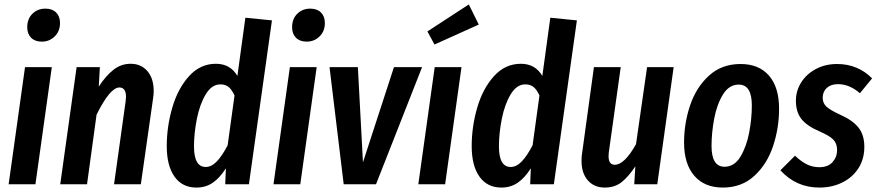

<svg xmlns="http://www.w3.org/2000/svg" viewBox="-20 -832 3963 867"><path d="M214 -529 140 0H19L93 -529ZM103 -709Q103 -747 126.5 -770Q150 -793 185 -793Q216 -793 233.5 -775.5Q251 -758 251 -728Q251 -691 227 -667.5Q203 -644 169 -644Q138 -644 120.5 -661.5Q103 -679 103 -709Z M674 -421Q674 -404 671 -386L616 0H495L547 -372Q549 -388 549 -394Q549 -437 519 -437Q477 -437 416 -314L373 0H252L326 -529H431L426 -441Q458 -490 492.5 -517Q527 -544 570 -544Q617 -544 645.5 -511Q674 -478 674 -421Z M1208 -740 1104 0H997L1000 -72Q973 -29 941 -7Q909 15 867 15Q803 15 768 -34.5Q733 -84 733 -172Q733 -260 758 -346Q783 -432 833.5 -488Q884 -544 955 -544Q1020 -544 1052 -489L1088 -752ZM856 -171Q856 -78 909 -78Q935 -78 959 -103Q983 -128 1008 -176L1039 -401Q1027 -427 1012.5 -439Q998 -451 975 -451Q936 -451 909 -406Q882 -361 869 -295.5Q856 -230 856 -171Z M1410 -529 1336 0H1215L1289 -529ZM1299 -709Q1299 -747 1322.5 -770Q1346 -793 1381 -793Q1412 -793 1429.5 -775.5Q1447 -758 1447 -728Q1447 -691 1423 -667.5Q1399 -644 1365 -644Q1334 -644 1316.5 -661.5Q1299 -679 1299 -709Z M1886 -529 1678 0H1532L1468 -529H1596L1619 -99L1759 -529Z M2064 -529 1990 0H1869L1943 -529ZM2097 -812 2142 -721 1942 -631 1910 -690Z M2585 -740 2481 0H2374L2377 -72Q2350 -29 2318 -7Q2286 15 2244 15Q2180 15 2145 -34.5Q2110 -84 2110 -172Q2110 -260 2135 -346Q2160 -432 2210.5 -488Q2261 -544 2332 -544Q2397 -544 2429 -489L2465 -752ZM2233 -171Q2233 -78 2286 -78Q2312 -78 2336 -103Q2360 -128 2385 -176L2416 -401Q2404 -427 2389.5 -439Q2375 -451 2352 -451Q2313 -451 2286 -406Q2259 -361 2246 -295.5Q2233 -230 2233 -171Z M2606 -105Q2606 -125 2608 -136L2662 -529H2783L2729 -143Q2728 -137 2728 -127Q2728 -88 2756 -88Q2800 -88 2852 -181L2902 -529H3022L2948 0H2844L2849 -81Q2818 -34 2787 -9.5Q2756 15 2711 15Q2663 15 2634.5 -17.5Q2606 -50 2606 -105Z M3069 -188Q3069 -276 3096.5 -357Q3124 -438 3181.5 -490.5Q3239 -543 3324 -543Q3407 -543 3452.5 -490.5Q3498 -438 3498 -341Q3498 -254 3471 -172.5Q3444 -91 3386.5 -38Q3329 15 3244 15Q3161 15 3115 -38.5Q3069 -92 3069 -188ZM3375 -356Q3375 -450 3316 -450Q3272 -450 3244.5 -405Q3217 -360 3205 -296Q3193 -232 3193 -173Q3193 -79 3252 -79Q3296 -79 3323.5 -124.5Q3351 -170 3363 -233.5Q3375 -297 3375 -356Z M3918 -478 3863 -411Q3816 -452 3764 -452Q3732 -452 3713.5 -435Q3695 -418 3695 -390Q3695 -366 3712.5 -350Q3730 -334 3776 -313Q3830 -289 3856.5 -256Q3883 -223 3883 -169Q3883 -114 3856.5 -72.5Q3830 -31 3783.5 -8Q3737 15 3680 15Q3575 15 3504 -63L3570 -129Q3596 -104 3622 -90.5Q3648 -77 3680 -77Q3719 -77 3739.5 -100Q3760 -123 3760 -154Q3760 -184 3743 -201.5Q3726 -219 3680 -239Q3624 -263 3599 -294.5Q3574 -326 3574 -377Q3574 -422 3598 -460Q3622 -498 3664.5 -520.5Q3707 -543 3760 -543Q3808 -543 3848 -526Q3888 -509 3918 -478Z"/></svg>

Font: Fira Sans Extra Condensed Medium
Style: Italic
Weight: 500
Width: 3
Italic angle: -8°
Designer: Carrois Corporate & Edenspiekermann AG
Foundry: Carrois Corporate GbR & Edenspiekermann AG
Version: Version 4.203